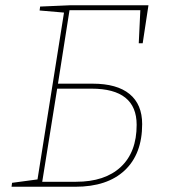

<svg xmlns="http://www.w3.org/2000/svg" viewBox="-20 -712 653 732"><path d="M524 -547H509L515 -673H245L201 -393H333Q426 -393 474 -353.5Q522 -314 522 -239Q522 -125 455.5 -62.5Q389 0 267 0H24L26 -15L123 -28L224 -664L131 -672L133 -687L249 -692H546ZM329 -374H198L141 -19H270Q380 -19 440.5 -75.5Q501 -132 501 -236Q501 -374 329 -374Z"/></svg>

Font: Bitter Pro Thin
Style: Italic
Weight: 250
Italic angle: -9°
Designer: Sol Matas, and Bitter project Authors
Foundry: Sol Matas
Version: Version 1.010